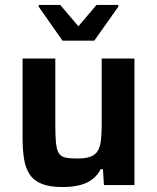

<svg xmlns="http://www.w3.org/2000/svg" viewBox="-20 -746 633 774"><path d="M232 8Q180 8 148 -5Q116 -18 99.5 -43Q83 -68 77 -105Q71 -142 71 -191V-510H203V-240Q203 -194 206 -167Q209 -140 218 -127Q227 -114 245 -110.5Q263 -107 293 -107Q325 -107 345 -114.5Q365 -122 374.5 -138.5Q384 -155 387 -181.5Q390 -208 390 -246V-510H522V0H399L395 -64H386Q374 -40 352.5 -23.5Q331 -7 301 0.5Q271 8 232 8ZM232 -582 136 -719V-726H223L296 -640L369 -726H457V-719L360 -582Z"/></svg>

Font: Saira Thin SemiBold
Style: Regular
Weight: 600
Version: Version 1.101